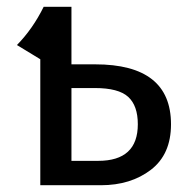

<svg xmlns="http://www.w3.org/2000/svg" viewBox="-20 -547 560 567"><path d="M261 -357Q485 -357 485 -180Q485 -91 425.5 -45.5Q366 0 278 0H99V-372L30 -414Q77 -462 109 -527H191V-357ZM270 -72Q387 -72 387 -180Q387 -235 358.5 -261Q330 -287 260 -287H191V-72Z"/></svg>

Font: Fira Sans
Style: Regular
Weight: 400
Designer: Carrois Corporate & Edenspiekermann AG
Foundry: Carrois Corporate GbR & Edenspiekermann AG
Version: Version 4.106;PS 004.106;hotconv 1.0.70;makeotf.lib2.5.58329